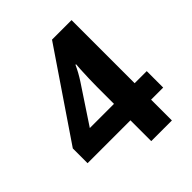

<svg xmlns="http://www.w3.org/2000/svg" viewBox="-197 -840 966 966"><g transform="rotate(-45 286.0 -357.0)"><path d="M555 -148H469V0H322V-148H17V-253L330 -714H469V-265H555ZM322 -265V-386Q322 -409 323 -442Q324 -475 325.5 -503.5Q327 -532 328 -541H324Q315 -521 304.5 -502Q294 -483 281 -463L150 -265Z"/></g></svg>

Font: Noto Sans
Style: Bold
Weight: 700
Designer: Monotype Design Team
Foundry: Monotype Imaging Inc.
Version: Version 2.000;GOOG;noto-source:20170915:90ef993387c0; ttfaut